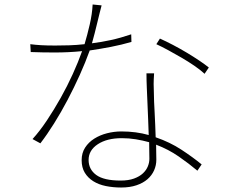

<svg xmlns="http://www.w3.org/2000/svg" viewBox="-20 -803 1040 856"><path d="M566 -616Q521 -603 474.5 -594Q428 -585 380 -578Q361 -525 335.5 -468.5Q310 -412 281 -357Q252 -302 221 -252.5Q190 -203 160 -164L125 -183Q157 -218 189 -266Q221 -314 250.5 -366.5Q280 -419 304.5 -473Q329 -527 346 -575Q286 -569 225 -569Q199 -569 170 -569.5Q141 -570 117 -571L115 -606Q138 -603 163.5 -601.5Q189 -600 226 -600Q255 -600 288 -601Q321 -602 357 -606Q369 -646 380 -693.5Q391 -741 393 -783L433 -779Q429 -764 424 -744Q419 -724 413.5 -701Q408 -678 402 -654.5Q396 -631 390 -610Q431 -615 474.5 -624.5Q518 -634 565 -650ZM646 -95Q646 -111 645.5 -129.5Q645 -148 645 -169Q616 -177 585.5 -182Q555 -187 523 -187Q457 -187 416 -160Q375 -133 375 -90Q375 -48 409 -23Q443 2 518 2Q553 2 577.5 -7Q602 -16 617 -30Q632 -44 639 -61Q646 -78 646 -95ZM667 -476Q665 -446 665 -428.5Q665 -411 666 -390Q666 -373 667 -349.5Q668 -326 669.5 -300Q671 -274 672 -246Q673 -218 674 -191Q738 -169 789 -135.5Q840 -102 879 -70L860 -42Q822 -74 776.5 -105.5Q731 -137 676 -158Q676 -139 676.5 -122Q677 -105 677 -91Q677 -66 667 -43.5Q657 -21 637.5 -4Q618 13 588.5 23Q559 33 520 33Q484 33 452 26.5Q420 20 396 5Q372 -10 358 -33Q344 -56 344 -89Q344 -121 359.5 -145Q375 -169 400.5 -185Q426 -201 457.5 -209Q489 -217 521 -217Q554 -217 584.5 -213Q615 -209 643 -201Q642 -234 640.5 -270Q639 -306 637.5 -342Q636 -378 634.5 -412Q633 -446 633 -476ZM693 -631Q720 -619 751.5 -602.5Q783 -586 813 -568Q843 -550 869 -532.5Q895 -515 911 -502L892 -474Q874 -491 847 -509.5Q820 -528 790 -545.5Q760 -563 730.5 -579Q701 -595 677 -606Z"/></svg>

Font: SpoqaHanSans
Style: Thin
Weight: 250
Designer: [Spoqa Han Sans] Dong-huui Kim \uAE40 \uB3D9 \uD718   [Noto Sans] Ryoko NISHIZUKA \u897F \u585A \u6DBC \u5B50  (kana & i
Foundry: Spoqa (http://bi.spoqa.com)
Version: Version 1.004;PS 1.004;hotconv 1.0.82;makeotf.lib2.5.63406